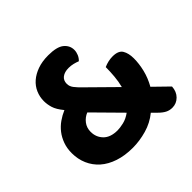

<svg xmlns="http://www.w3.org/2000/svg" viewBox="-157 -793 979 979"><g transform="rotate(-45 333.0 -303.5)"><path d="M566 14Q546 14 529.5 5.5Q513 -3 495 -21L470 -46Q430 -13 379 1.5Q328 16 279 16Q222 16 177 1Q132 -14 101.5 -41Q71 -68 55 -105Q39 -142 39 -185Q39 -220 49.5 -249Q60 -278 77.5 -300.5Q95 -323 118.5 -339.5Q142 -356 168 -367Q141 -400 133.5 -425Q126 -450 126 -473Q126 -504 138 -531.5Q150 -559 173 -579Q196 -599 229.5 -611Q263 -623 307 -623Q369 -623 395 -601.5Q421 -580 421 -548Q421 -533 414.5 -517.5Q408 -502 396 -491Q384 -496 368 -500Q352 -504 335 -504Q306 -504 288.5 -491Q271 -478 271 -453Q271 -435 283 -419Q295 -403 319 -380L458 -243Q466 -273 469 -307.5Q472 -342 472 -373Q504 -387 535 -387Q577 -387 591 -363.5Q605 -340 605 -303Q605 -265 595 -223.5Q585 -182 562 -141L641 -64Q639 -29 617.5 -7.5Q596 14 566 14ZM287 -102Q304 -102 330.5 -108Q357 -114 383 -133L242 -276Q217 -266 200.5 -244.5Q184 -223 184 -194Q184 -155 210 -128.5Q236 -102 287 -102Z"/></g></svg>

Font: Baloo Bhai 2
Style: Bold
Weight: 700
Designer: Supriya Tembe, Noopur Datye and Ek Type
Foundry: Ek Type
Version: Version 1.640;PS 1.000;hotconv 16.6.51;makeotf.lib2.5.65220;